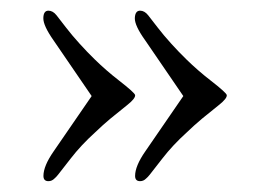

<svg xmlns="http://www.w3.org/2000/svg" viewBox="-20 -413 497 358"><path d="M241.2 -75.2Q231.9 -75.2 231.9 -85Q231.9 -103.5 251 -130.9L321.8 -233.9L251 -337.4Q231 -365.2 231.4 -379.2Q231.9 -393.1 241.2 -393.1Q249.5 -393.1 256.3 -384.5Q263.2 -376 273.9 -361.8Q284.7 -347.7 299.1 -331.8Q313.5 -315.9 327.6 -302.2Q349.1 -281.2 373 -262.7Q401.9 -240.2 402.8 -235.8Q403.8 -229.5 387.7 -216.8Q371.6 -204.1 356.9 -191.9Q342.3 -179.7 328.1 -166Q302.2 -142.6 282.7 -117.4Q263.2 -92.3 259.3 -87.4Q255.4 -82.5 252.4 -80.1Q247.6 -75.2 241.2 -75.2ZM80.1 -337.4Q60.5 -365.2 60.8 -379.2Q61 -393.1 70.3 -393.1Q78.6 -393.1 85.4 -384.5Q92.3 -376 103 -361.8Q113.8 -347.7 128.2 -331.8Q142.6 -315.9 156.7 -302.2Q178.2 -281.2 202.1 -262.7Q231 -240.2 231.9 -235.8Q232.9 -229.5 216.8 -216.8Q200.7 -204.1 186 -191.9Q171.4 -179.7 157.2 -166Q131.3 -142.6 111.8 -117.4Q92.3 -92.3 88.4 -87.4Q84.5 -82.5 81.5 -80.1Q76.7 -75.2 70.3 -75.2Q61 -75.2 61 -85Q61 -103.5 80.1 -130.9L150.9 -233.9Z"/></svg>

Font: Ovo
Style: Regular
Weight: 400
Designer: Nicole Fally
Foundry: Sorkin Type Co.
Version: Version 1.001